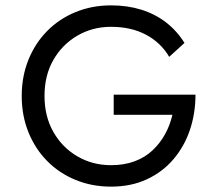

<svg xmlns="http://www.w3.org/2000/svg" viewBox="-20 -708 779 716"><path d="M404 -280H623Q614 -241 595.5 -207.5Q577 -174 549 -147.5Q521 -121 482 -106.5Q443 -92 394 -92Q325 -92 268.5 -125Q212 -158 179 -216Q146 -274 146 -350Q146 -427 179 -484.5Q212 -542 268.5 -575Q325 -608 394 -608Q469 -608 524.5 -578.5Q580 -549 611 -496L668 -548Q639 -594 598.5 -625Q558 -656 506.5 -672Q455 -688 394 -688Q323 -688 262 -663Q201 -638 156 -592.5Q111 -547 86 -485Q61 -423 61 -350Q61 -277 86 -215Q111 -153 156 -107.5Q201 -62 262 -37Q323 -12 394 -12Q469 -12 528 -39.5Q587 -67 627.5 -115Q668 -163 688.5 -224.5Q709 -286 709 -355H404Z"/></svg>

Font: SpinnyJost Regular
Style: Regular
Weight: 400
Version: Version 3.710